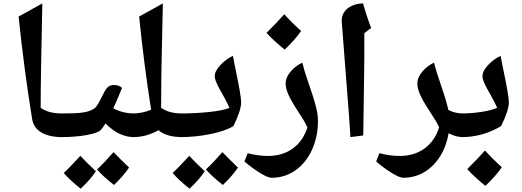

<svg xmlns="http://www.w3.org/2000/svg" viewBox="-20 -800 3085 1134"><path d="M230 -779.8Q220.2 -350.1 220.2 -163.1Q246.1 -145.5 275.9 -137.7Q305.7 -129.9 349.1 -129.9Q358.9 -129.9 358.9 -120.1V0Q358.9 9.8 349.1 9.8Q269.5 9.8 223.9 -17.8Q178.2 -45.4 169.9 -96.2Q122.6 -386.7 89.8 -702.1Z M338.9 9.8Q329.1 9.8 329.1 0V-120.1Q329.1 -129.9 338.9 -129.9Q424.3 -129.9 459.7 -134.3Q495.1 -138.7 517.3 -148.4Q539.6 -158.2 551 -173.6Q562.5 -189 588.4 -241.7Q606 -278.3 619.9 -288.1Q633.8 -297.9 653.8 -297.9Q682.6 -297.9 700.7 -280.8Q689.5 -254.4 676.8 -223.1Q664.1 -191.9 648.9 -160.2Q706.1 -129.9 772.9 -129.9Q782.7 -129.9 782.7 -120.1V0Q782.7 9.8 772.9 9.8Q728.5 9.8 687 -9.3Q645.5 -28.3 603 -70.8Q590.8 -50.3 575.7 -33.2Q559.1 -14.2 491 -2.2Q422.9 9.8 338.9 9.8ZM546.4 211.4Q516.6 257.3 456.5 314.5Q393.6 264.6 356.4 221.7Q382.8 197.3 408.7 169.4Q434.6 141.6 454.6 120.6Q489.3 158.2 546.4 211.4ZM742.2 189.5Q710.4 237.8 653.3 292.5Q589.8 243.2 553.2 200.7Q598.1 158.7 650.4 98.6Q688 137.7 742.2 189.5Z M762.7 9.8Q752.9 9.8 752.9 0V-120.1Q752.9 -129.9 762.7 -129.9Q820.8 -129.9 872.6 -151.9Q831.1 -412.6 801.8 -702.1L941.9 -779.8L937 -557.6Q931.6 -352.5 931.6 -163.1Q959.5 -144.5 989.5 -137.2Q1019.5 -129.9 1060.5 -129.9Q1070.8 -129.9 1070.8 -120.1V0Q1070.8 9.8 1060.5 9.8Q961.4 9.8 916.5 -30.8Q875 -8.8 839.6 0.5Q804.2 9.8 762.7 9.8Z M1045.4 9.8Q1035.6 9.8 1035.6 0V-120.1Q1035.6 -129.9 1045.4 -129.9Q1134.8 -129.9 1217 -138.7Q1299.3 -147.5 1335.4 -163.1Q1319.8 -197.3 1304.2 -225.1Q1288.6 -252.9 1276.1 -275.6Q1263.7 -298.3 1256.1 -316.9Q1248.5 -335.4 1248.5 -351.1Q1248.5 -379.9 1280.8 -414.8Q1313 -449.7 1355.5 -470.2L1370.6 -393.6Q1404.3 -234.4 1404.3 -196.8Q1404.3 -147 1358.4 -55.2Q1309.1 -25.4 1221.2 -7.8Q1133.3 9.8 1045.4 9.8ZM1189.5 211.4Q1159.7 257.3 1099.6 314.5Q1036.6 264.6 999.5 221.7Q1025.9 197.3 1051.8 169.4Q1077.6 141.6 1097.7 120.6Q1132.3 158.2 1189.5 211.4ZM1385.3 189.5Q1353.5 237.8 1296.4 292.5Q1232.9 243.2 1196.3 200.7Q1241.2 158.7 1293.5 98.6Q1331.1 137.7 1385.3 189.5Z M1584 250Q1562 250 1515.6 221.4Q1469.2 192.9 1423.8 153.8L1442.9 105Q1505.9 121.1 1562 121.1Q1648.4 121.1 1709 77.4Q1769.5 33.7 1795.9 -47.9Q1785.6 -69.3 1776.4 -85Q1767.1 -100.6 1731.9 -155.3Q1698.7 -206.1 1682.9 -242.4Q1667 -278.8 1667 -307.1Q1667 -341.3 1694.8 -375.2Q1722.7 -409.2 1765.6 -430.2Q1776.4 -385.3 1792 -339.8Q1807.6 -294.4 1822.3 -250.2Q1836.9 -206.1 1847.4 -164.3Q1857.9 -122.6 1857.9 -85Q1857.9 7.3 1822.5 85Q1787.1 162.6 1724.4 206.3Q1661.6 250 1584 250ZM1758.3 -617.2Q1722.7 -564.5 1661.1 -506.8Q1587.9 -567.4 1554.2 -606Q1625 -676.8 1659.2 -715.8Q1699.7 -669.9 1758.3 -617.2Z M2131.8 -604V-478L2130.9 -381.8L2125.5 0L2049.8 9.8Q2043 -106 2028.8 -277.8L1998 -678.2Q1998 -708 2014.2 -730.7Q2030.3 -753.4 2060.3 -766.6Q2090.3 -779.8 2124.5 -779.8Q2145 -705.6 2171.9 -634.8Z M2716.8 9.8Q2670.4 9.8 2629.9 -13.2Q2608.4 106.9 2535.2 178.5Q2461.9 250 2361.8 250Q2339.8 250 2293.5 221.4Q2247.1 192.9 2201.7 153.8L2220.7 105Q2283.7 121.1 2339.8 121.1Q2426.3 121.1 2486.8 77.4Q2547.4 33.7 2573.7 -47.9Q2563.5 -69.3 2554.2 -85Q2544.9 -100.6 2509.8 -155.3Q2476.6 -206.1 2460.7 -242.4Q2444.8 -278.8 2444.8 -307.1Q2444.8 -341.3 2472.7 -375.2Q2500.5 -409.2 2543.5 -430.2Q2554.7 -382.8 2587.4 -288.1Q2617.7 -200.2 2627.9 -150.9Q2666.5 -129.9 2716.8 -129.9Q2726.6 -129.9 2726.6 -120.1V0Q2726.6 9.8 2716.8 9.8Z M2706.5 9.8Q2696.8 9.8 2696.8 0V-120.1Q2696.8 -129.9 2706.5 -129.9Q2763.7 -129.9 2822.3 -138.9Q2880.9 -147.9 2916.5 -163.1Q2900.9 -197.3 2885.3 -225.1Q2869.6 -252.9 2857.2 -275.6Q2844.7 -298.3 2837.2 -316.9Q2829.6 -335.4 2829.6 -351.1Q2829.6 -379.9 2861.8 -414.8Q2894 -449.7 2936.5 -470.2L2951.7 -393.6Q2985.4 -234.4 2985.4 -196.8Q2985.4 -147 2939.5 -55.2Q2830.6 9.8 2706.5 9.8ZM2943.8 187.5Q2908.2 240.2 2846.7 297.9Q2773.4 237.3 2739.7 198.7Q2810.5 127.9 2844.7 88.9Q2885.3 134.8 2943.8 187.5Z"/></svg>

Font: Sahl Naskh
Style: Bold
Weight: 700
Designer: Pascal Zoghbi
Version: Version 1.001